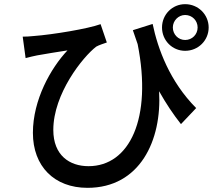

<svg xmlns="http://www.w3.org/2000/svg" viewBox="-20 -845 1040 922"><path d="M618 -700C626 -677 633 -655 641 -633C712 -276 602 -47 405 -47C314 -47 236 -99 236 -221C236 -395 378 -572 442 -621C456 -629 479 -636 493 -641L463 -729C403 -707 235 -679 142 -672C124 -670 105 -669 89 -669L103 -566C124 -572 140 -575 158 -579C195 -586 260 -596 304 -603C224 -518 138 -366 138 -207C138 -46 241 57 400 57C652 57 758 -171 744 -407C777 -348 812 -296 849 -249L922 -326C795 -454 738 -610 713 -730ZM869 -653C836 -653 810 -680 810 -713C810 -746 837 -773 869 -773C903 -773 929 -746 929 -713C929 -680 903 -653 869 -653ZM869 -825C807 -825 758 -775 758 -713C758 -651 807 -601 869 -601C932 -601 982 -651 982 -713C982 -775 932 -825 869 -825Z"/></svg>

Font: Noto Sans T Chinese Medium
Style: Regular
Weight: 500
Designer: Ryoko NISHIZUKA (kana & ideographs); Paul D. Hunt (Latin, Greek & Cyrillic); Wenlong ZHANG (bopomofo); Sandoll Communica
Foundry: Adobe Systems Incorporated
Version: Version 1.000;PS 1;hotconv 1.0.78;makeotf.lib2.5.61930